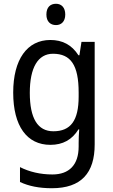

<svg xmlns="http://www.w3.org/2000/svg" viewBox="-20 -758 599 1018"><path d="M277 -738C247 -738 226 -720 226 -681C226 -644 247 -625 277 -625C305 -625 326 -644 326 -681C326 -719 305 -738 277 -738ZM247 -546C124 -546 50 -443 50 -267C50 -89 123 10 247 10C313 10 362 -17 396 -72H400C398 -53 397 -18 397 0V19C397 117 346 167 258 167C194 167 135 153 86 128V207C133 229 188 240 255 240C411 240 482 159 482 8V-536H412L401 -465H396C360 -521 310 -546 247 -546ZM261 -473C355 -473 397 -413 397 -268V-246C397 -119 355 -62 263 -62C180 -62 138 -130 138 -266C138 -399 181 -473 261 -473Z"/></svg>

Font: Noto Sans Sinhala SemiCondensed
Style: Regular
Weight: 400
Width: 4
Designer: Jelle Bosma - Monotype Design Team
Foundry: Monotype Imaging Inc.
Version: Version 2.006